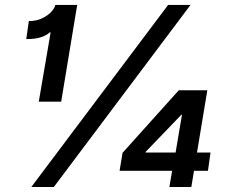

<svg xmlns="http://www.w3.org/2000/svg" viewBox="-20 -747 911 767"><path d="M105.1 0 651.6 -727.3H741.1L195 0ZM288.4 -727.3 224.4 -340.9H134.9L182.2 -617.2H177.9Q169.4 -607.6 146 -599.1Q122.5 -590.6 84.9 -590.9L95.2 -663Q123.6 -662.6 146.5 -673.1Q169.4 -683.6 183.8 -698.7Q198.2 -713.8 201 -727.3ZM457.7 -64.6 469.5 -136.4 694.2 -386.4H808.2L767 -137.8H821L810.7 -64.6H755L744.3 0H656.6L667.6 -64.6ZM681.5 -137.8 707 -289.1H704.9L561.8 -140.3V-137.8Z"/></svg>

Font: Inter UI Semi Bold
Style: Italic
Weight: 600
Italic angle: -9.39999°
Designer: Rasmus Andersson
Foundry: rsms
Version: 3.2;8d6f07862